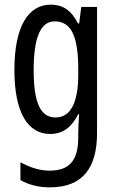

<svg xmlns="http://www.w3.org/2000/svg" viewBox="-20 -660 502 827"><path d="M199 -640C101 -640 42 -545 42 -359C42 -178 98 -83 196 -83C250 -83 288 -111 317 -168H321C318 -136 317 -106 317 -84V-68C317 36 275 75 193 75C153 75 113 63 68 39V116C107 137 146 147 195 147C337 147 398 62 398 -87V-630H330L321 -559H316C287 -616 250 -640 199 -640ZM216 -568C286 -568 317 -505 317 -363V-338C317 -216 283 -154 219 -154C155 -154 125 -216 125 -358C125 -495 153 -568 216 -568Z"/></svg>

Font: Noto Sans Kannada UI ExtraCondensed
Style: Regular
Weight: 400
Width: 2
Designer: Jelle Bosma - Monotype Design Team
Foundry: Monotype Imaging Inc.
Version: Version 2.005